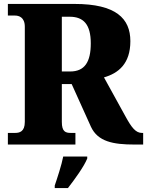

<svg xmlns="http://www.w3.org/2000/svg" viewBox="-20 -734 747 975"><path d="M20 0H363V-59H340C313 -59 294 -65 294 -115V-307H344L442 -90C477 -15 554 0 663 0H707V-59H701C670 -59 649 -84 616 -145L508 -341C581 -362 642 -410 642 -525C642 -640 569 -714 359 -714H20V-655H56C74 -655 106 -648 106 -598V-115C106 -65 79 -59 56 -59H20ZM336 -371H294V-649H334C404 -649 441 -610 441 -514C441 -419 410 -371 336 -371ZM258 208V221H325C359 177 406 113 423 71V61H301C293 103 271 170 258 208Z"/></svg>

Font: Noto Serif Devanagari SemiCondensed Black
Style: Regular
Weight: 900
Width: 4
Designer: Universal Thirst, Indian Type Foundry and the Monotype Design Team
Foundry: Monotype Imaging Inc.
Version: Version 2.004